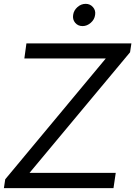

<svg xmlns="http://www.w3.org/2000/svg" viewBox="-30 -975 706 995"><path d="M397.9 -839.8Q374 -839.8 359.6 -856.9Q345.2 -874 349.1 -897.9Q352.1 -920.9 371.1 -938Q390.1 -955.1 414.1 -955.1Q437 -955.1 451.9 -938Q466.8 -920.9 462.9 -897.9Q460 -874 440.4 -856.9Q420.9 -839.8 397.9 -839.8ZM569.8 -79.1 558.1 0H-9.8L-2.9 -45.9L518.1 -671.9H96.2L106.9 -750H650.9L644 -704.1L123 -79.1Z"/></svg>

Font: Oakes Grotesk
Style: Italic
Weight: 400
Designer: Samuel Oakes
Foundry: Samuel Oakes
Version: Version 1.0 | wf-rip DC20170320